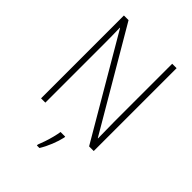

<svg xmlns="http://www.w3.org/2000/svg" viewBox="-265 -832 1170 1170"><g transform="rotate(45 320.0 -246.5)"><path d="M547 0H507L130 -644H128Q129 -609 129.5 -574Q130 -539 130 -497V0H93V-714H133L509 -73H511Q511 -108 510 -148.5Q509 -189 509 -221V-714H547ZM362 69Q354 105 337.5 146Q321 187 300 221H278V213Q285 196 294.5 168.5Q304 141 311.5 111.5Q319 82 322 61H362Z"/></g></svg>

Font: Noto Sans Tamil SemiCondensed ExtraLight
Style: Regular
Weight: 200
Width: 4
Designer: Jelle Bosma - Monotype Design Team
Foundry: Monotype Imaging Inc.
Version: Version 2.004; ttfautohint (v1.8.4.7-5d5b)